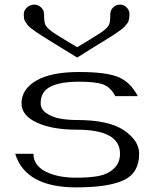

<svg xmlns="http://www.w3.org/2000/svg" viewBox="-20 -812 706 832"><path d="M314.5 -562.5Q286.1 -580.1 254.9 -599.1Q223.6 -618.2 205.6 -629.4Q187.5 -640.6 167.5 -653.3Q147.5 -666 137.2 -672.9Q127 -679.7 115.2 -689Q103.5 -698.2 99.1 -704.1Q94.7 -710 89.8 -717.8Q85 -725.6 84 -732.9Q83 -740.2 83 -750Q83 -767.6 97.2 -779.8Q111.3 -792 128.9 -792Q145.5 -792 158.2 -779.8Q170.9 -767.6 170.9 -750Q170.9 -713.9 177.7 -702.1Q181.6 -696.3 184.6 -692.9Q187.5 -689.5 193.8 -684.1Q200.2 -678.7 204.6 -675.3Q209 -671.9 221.2 -664.1Q233.4 -656.2 243.2 -650.4Q252.9 -644.5 274.4 -631.3Q295.9 -618.2 314.5 -607.4Q327.1 -615.2 343.8 -625Q360.4 -634.8 368.7 -640.1Q377 -645.5 387.7 -652.3Q398.4 -659.2 403.8 -662.1Q409.2 -665 416 -669.9Q422.9 -674.8 426.3 -677.2Q429.7 -679.7 434.1 -683.1Q438.5 -686.5 440.9 -689.5Q443.4 -692.4 445.8 -695.3Q448.2 -698.2 451.2 -702.1Q458 -713.9 458 -750Q458 -767.6 470.2 -779.8Q482.4 -792 500 -792Q516.6 -792 528.8 -779.8Q541 -767.6 541 -750Q541 -741.2 540 -734.4Q539.1 -727.5 537.1 -721.2Q535.2 -714.8 529.8 -708.5Q524.4 -702.1 519.5 -696.3Q514.6 -690.4 502.9 -682.1Q491.2 -673.8 481.4 -667Q471.7 -660.2 452.1 -647.9Q432.6 -635.7 415.5 -625.5Q398.4 -615.2 369.6 -597.2Q340.8 -579.1 314.5 -562.5ZM323.2 -500Q438.5 -500 491.7 -478.5Q544.9 -457 577.1 -395.5H479.5Q459 -434.6 426.3 -446.3Q393.6 -458 323.2 -458Q241.2 -458 198.7 -436.5Q156.2 -415 156.2 -364.3Q156.2 -337.9 182.1 -320.8Q208 -303.7 241.2 -297.9Q274.4 -292 312.5 -292Q452.1 -292 517.6 -247.1Q583 -202.1 583 -146.5V-145.5Q583 -62.5 516.1 -31.2Q449.2 0 310.5 0Q90.8 0 45.9 -145.5H125Q125 -95.7 177.2 -68.8Q229.5 -42 310.5 -42Q368.2 -42 407.2 -49.3Q446.3 -56.6 473.1 -81.1Q500 -105.5 500 -146.5Q500 -250 312.5 -250Q206.1 -250 139.6 -280.8Q73.2 -311.5 73.2 -364.3Q73.2 -424.8 136.7 -462.4Q200.2 -500 323.2 -500Z"/></svg>

Font: okolaks
Style: Regular
Weight: 500
Version: Version 000.6.0